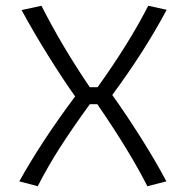

<svg xmlns="http://www.w3.org/2000/svg" viewBox="-20 -640 653 667"><path d="M47 -10Q125 -150 241 -305Q197 -367 146 -449Q95 -531 55 -605L124 -620Q196 -478 292 -337H319Q428 -489 495 -620L559 -606Q483 -463 370 -310Q418 -243 469.5 -161.5Q521 -80 558 -10L492 7Q429 -117 318 -278H292Q231 -194 189 -128.5Q147 -63 111 7Z"/></svg>

Font: Athiti
Style: Regular
Weight: 400
Designer: CadsonDemak Team
Foundry: CadsonDemak
Version: Version 1.032